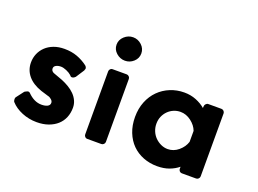

<svg xmlns="http://www.w3.org/2000/svg" viewBox="-96 -841 1442 1072"><g transform="rotate(20 625.0 -305.5)"><path d="M67 -127Q75 -132 83 -135Q91 -138 98 -132Q137 -92 181 -92Q203 -92 216.5 -99Q230 -106 230 -120Q230 -130 221.5 -138Q213 -146 203 -150L204 -149L155 -164Q102 -182 74 -215.5Q46 -249 46 -294Q46 -322 56.5 -346.5Q67 -371 86.5 -389.5Q106 -408 134 -418.5Q162 -429 197 -429Q239 -429 273 -416.5Q307 -404 336 -382Q342 -377 344 -370Q346 -363 341 -355H342L309 -304Q302 -296 292 -294Q282 -292 276 -302Q264 -313 245 -321Q226 -329 212 -329Q195 -329 183 -322.5Q171 -316 171 -304Q171 -294 177.5 -287.5Q184 -281 193 -279L242 -261Q264 -252 284 -240Q304 -228 319.5 -212.5Q335 -197 344 -177.5Q353 -158 353 -136Q353 -104 342 -77.5Q331 -51 310 -32Q289 -13 258.5 -2Q228 9 189 9Q143 9 101.5 -8Q60 -25 34 -54Q31 -57 30 -66.5Q29 -76 32 -81Z M571 -414Q579 -414 585 -408Q591 -402 591 -394V-20Q591 -12 585 -6Q579 0 571 0H486Q479 0 473.5 -6Q468 -12 468 -20V-394Q468 -402 473.5 -408Q479 -414 486 -414ZM535 -621Q564 -621 586 -600.5Q608 -580 608 -551Q608 -522 586 -502Q564 -482 535 -482Q506 -482 483.5 -502Q461 -522 461 -551Q461 -580 483.5 -600.5Q506 -621 535 -621Z M1134 -414Q1142 -414 1148 -408Q1154 -402 1154 -394V-20Q1154 -12 1148 -6Q1142 0 1134 0H1049Q1041 0 1035.5 -6Q1030 -12 1030 -20V-32Q1007 -13 976 -1.5Q945 10 905 10Q861 10 822.5 -5Q784 -20 756 -48Q728 -76 712 -116.5Q696 -157 696 -207Q696 -257 712.5 -298Q729 -339 758 -368Q787 -397 826 -413Q865 -429 909 -429Q947 -429 979.5 -416Q1012 -403 1035 -383Q1035 -387 1035.5 -389Q1036 -391 1036 -395Q1036 -401 1042 -407.5Q1048 -414 1056 -414ZM1030 -245Q1019 -275 989.5 -297.5Q960 -320 926 -320Q905 -320 886 -312Q867 -304 852.5 -289.5Q838 -275 829.5 -255.5Q821 -236 821 -212Q821 -189 829.5 -168.5Q838 -148 853 -133Q868 -118 887.5 -109Q907 -100 928 -100Q963 -100 991.5 -124Q1020 -148 1030 -180Z"/></g></svg>

Font: Stadtwerke
Style: Bold
Weight: 700
Designer: Santiago Orozco
Foundry: Typemade
Version: Version 1.003